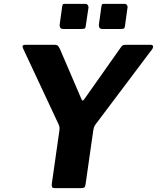

<svg xmlns="http://www.w3.org/2000/svg" viewBox="-20 -974 813 994"><path d="M759 -742Q770 -742 772 -735.5Q774 -729 769 -721L477 -333Q470 -325 466.5 -314.5Q463 -304 460 -279L423 -20Q421 -6 415.5 -3Q410 0 396 0H264Q253 0 250 -5Q247 -10 248 -21L287 -295Q289 -308 288 -315Q287 -322 283 -331L100 -722Q95 -732 97.5 -737Q100 -742 113 -742H263Q275 -742 280 -736.5Q285 -731 290 -721L402 -460Q407 -447 416 -460L605 -728Q612 -738 616.5 -740Q621 -742 633 -742H759ZM438 -934 424 -840Q423 -829 418.5 -826.5Q414 -824 401 -824H308Q296 -824 292 -830.5Q288 -837 289 -847L302 -941Q304 -950 306 -952Q308 -954 315 -954H423Q430 -954 434.5 -947.5Q439 -941 438 -934ZM640 -934 627 -840Q626 -829 621.5 -826.5Q617 -824 604 -824H511Q499 -824 495 -830.5Q491 -837 492 -847L505 -941Q507 -950 509 -952Q511 -954 518 -954H626Q633 -954 637.5 -947.5Q642 -941 640 -934Z"/></svg>

Font: Libre Franklin
Style: Bold Italic
Weight: 700
Italic angle: -8°
Designer: Pablo Impallari, Rodrigo Fuenzalida, Nhung Nguyen
Foundry: Impallari Type
Version: Version 3.000